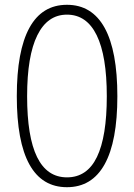

<svg xmlns="http://www.w3.org/2000/svg" viewBox="-20 -770 559 800"><path d="M259 10Q155 10 102.5 -85Q50 -180 50 -369Q50 -558 102.5 -654Q155 -750 259 -750Q363 -750 416 -654Q469 -558 469 -369Q469 -181 416 -85.5Q363 10 259 10ZM259 -31Q343 -31 384 -116Q425 -201 425 -369Q425 -537 383 -623Q341 -709 259 -709Q178 -709 135.5 -623Q93 -537 93 -369Q93 -31 259 -31Z"/></svg>

Font: Encode Sans Compressed
Style: ExtraLight
Weight: 200
Designer: Pablo Impallari, Andres Torresi
Foundry: Pablo Impallari, Andres Torresi
Version: Version 1.000; ttfautohint (v1.00) -l 8 -r 50 -G 200 -x 14 -